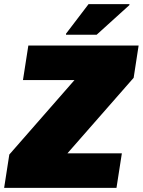

<svg xmlns="http://www.w3.org/2000/svg" viewBox="-35 -908 690 928"><path d="M0 0ZM-15 0 10 -161 325 -521H76L102 -688H635L611 -532L291 -167H554L528 0ZM284 -740ZM284 -740V-745L393 -888H591L590 -883L432 -740Z"/></svg>

Font: Azeri Sans Black
Style: Italic
Weight: 900
Designer: Hector Gatti & Omnibus-Type (original fonts) / Cristiano Sobral (main changes and remastering)
Foundry: Omnibus-Type
Version: Version 0.07;August 21, 2020;FontCreator 13.0.0.2681 64-bit;